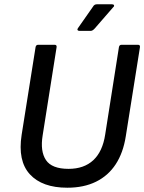

<svg xmlns="http://www.w3.org/2000/svg" viewBox="-20 -864 674 896"><path d="M294 12Q177 12 119.5 -50.5Q62 -113 81 -235L146 -644Q148 -655 158 -655H235Q246 -655 244 -643L179 -232Q167 -158 194.5 -117Q222 -76 300 -76Q372 -76 415.5 -116.5Q459 -157 471 -237L535 -644Q537 -655 547 -655H624Q635 -655 633 -643L567 -228Q555 -151 520 -97.5Q485 -44 428 -16Q371 12 294 12ZM350 -720Q344 -720 342 -724Q340 -728 344 -733L414 -833Q420 -844 432 -844H503Q510 -844 512 -839.5Q514 -835 508 -830L422 -731Q412 -720 404 -720Z"/></svg>

Font: Sofia Sans SemiBold
Style: Italic
Weight: 600
Italic angle: -9°
Designer: Botio Nikoltchev, Ani Petrova
Foundry: lettersoup
Version: Version 4.100-B